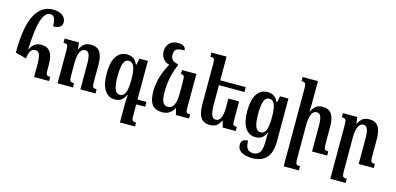

<svg xmlns="http://www.w3.org/2000/svg" viewBox="-84 -1313 4332 2099"><g transform="rotate(15 2082.0 -263.5)"><path d="M159 -173 34 -206Q34 -498 105 -632Q176 -766 308 -766Q377 -766 415.5 -736Q454 -706 454 -661Q454 -588 353 -588Q353 -656 337.5 -683Q322 -710 289 -710Q231 -710 197.5 -607Q164 -504 155 -277H159Q176 -313 204.5 -337Q233 -361 284 -361Q352 -361 384.5 -314.5Q417 -268 417 -170V-119Q417 -87 420.5 -71.5Q424 -56 434.5 -51.5Q445 -47 466 -47V0H296V-152Q296 -214 283 -251Q270 -288 235 -288Q198 -288 179 -254Q160 -220 159 -173Z M991 -47V0H820V-291Q820 -356 807.5 -392Q795 -428 759 -428Q722 -428 702.5 -384Q683 -340 683 -268V-116Q683 -70 693 -58.5Q703 -47 735 -47V0H562V-377Q562 -421 552.5 -433Q543 -445 510 -445V-492H672L681 -418H684Q701 -454 728.5 -478Q756 -502 809 -502Q876 -502 908.5 -456.5Q941 -411 941 -313V-119Q941 -87 944.5 -71.5Q948 -56 959 -51.5Q970 -47 991 -47Z M1357 -492H1452V-55H1553V0H1452V134Q1452 174 1463.5 183.5Q1475 193 1502 193V237H1331V49Q1331 22 1331.5 -6Q1332 -34 1336 -74H1330Q1309 -28 1281.5 -9.5Q1254 9 1208 9Q1137 9 1094.5 -55Q1052 -119 1052 -246Q1052 -371 1095 -436.5Q1138 -502 1215 -502Q1259 -502 1288 -482Q1317 -462 1336 -420H1342ZM1252 -54Q1292 -54 1311.5 -98.5Q1331 -143 1331 -246Q1331 -345 1312.5 -392Q1294 -439 1252 -439Q1221 -439 1204.5 -413.5Q1188 -388 1181.5 -344Q1175 -300 1175 -245Q1175 -191 1181.5 -147.5Q1188 -104 1205 -79Q1222 -54 1252 -54Z M1746 10Q1669 10 1632 -37.5Q1595 -85 1595 -187Q1595 -345 1688 -511Q1642 -524 1616.5 -558.5Q1591 -593 1591 -642Q1591 -694 1624.5 -730.5Q1658 -767 1719 -767Q1766 -767 1787.5 -751Q1809 -735 1810 -707Q1761 -707 1736 -698Q1711 -689 1703 -672Q1695 -655 1695 -630Q1695 -595 1711.5 -573.5Q1728 -552 1779 -542V-527Q1746 -443 1731 -368Q1716 -293 1716 -210Q1716 -134 1733.5 -98.5Q1751 -63 1791 -63Q1835 -63 1857.5 -106Q1880 -149 1880 -222V-377Q1880 -424 1872 -435.5Q1864 -447 1838 -447V-492H2001V-115Q2001 -84 2004 -69.5Q2007 -55 2017.5 -51Q2028 -47 2050 -47V0H1901L1883 -72H1879Q1860 -33 1826.5 -11.5Q1793 10 1746 10Z M2530 -322V-115Q2530 -84 2533 -69.5Q2536 -55 2546 -51Q2556 -47 2578 -47V0H2430L2412 -72H2408Q2390 -33 2361 -11.5Q2332 10 2287 10Q2216 10 2183 -37.5Q2150 -85 2150 -187V-641Q2150 -674 2146.5 -689Q2143 -704 2132.5 -708.5Q2122 -713 2100 -713V-760H2271V-492H2560V-437H2271V-210Q2271 -140 2285.5 -101.5Q2300 -63 2334 -63Q2374 -63 2391.5 -107.5Q2409 -152 2409 -222V-322Z M2826 240Q2750 240 2704.5 212.5Q2659 185 2659 129Q2659 100 2677.5 83.5Q2696 67 2736 66Q2736 128 2757 156.5Q2778 185 2823 185Q2873 185 2897.5 149.5Q2922 114 2922 29V9Q2922 -16 2922.5 -35Q2923 -54 2927 -74H2921Q2900 -28 2872.5 -9.5Q2845 9 2799 9Q2728 9 2685.5 -55Q2643 -119 2643 -246Q2643 -371 2686 -436.5Q2729 -502 2806 -502Q2850 -502 2879 -482.5Q2908 -463 2927 -420H2933L2948 -492H3043V-4Q3043 119 2988 179.5Q2933 240 2826 240ZM2843 -56Q2883 -56 2902.5 -99.5Q2922 -143 2922 -246Q2922 -345 2903.5 -391Q2885 -437 2843 -437Q2812 -437 2795.5 -412Q2779 -387 2772.5 -343.5Q2766 -300 2766 -245Q2766 -191 2772.5 -148Q2779 -105 2796 -80.5Q2813 -56 2843 -56Z M3613 -47V0H3442V-291Q3442 -356 3429.5 -392Q3417 -428 3381 -428Q3344 -428 3324.5 -384.5Q3305 -341 3305 -268V122Q3305 167 3315 178.5Q3325 190 3357 190V237H3184V-645Q3184 -689 3174.5 -701Q3165 -713 3132 -713V-760H3305V-492Q3305 -454 3302 -416H3306Q3323 -452 3350.5 -477Q3378 -502 3431 -502Q3498 -502 3530.5 -456.5Q3563 -411 3563 -313V-119Q3563 -87 3566.5 -71.5Q3570 -56 3581 -51.5Q3592 -47 3613 -47Z M4141 -47V0H3970V-291Q3970 -354 3957.5 -391Q3945 -428 3909 -428Q3872 -428 3852.5 -384Q3833 -340 3833 -268V122Q3833 167 3843 178.5Q3853 190 3885 190V237H3712V-377Q3712 -421 3702.5 -433Q3693 -445 3660 -445V-492H3822L3831 -418H3834Q3851 -454 3878.5 -478Q3906 -502 3959 -502Q4026 -502 4058.5 -456.5Q4091 -411 4091 -313V-119Q4091 -87 4094.5 -71.5Q4098 -56 4109 -51.5Q4120 -47 4141 -47Z"/></g></svg>

Font: Noto Serif Armenian ExtraCondensed
Style: Bold
Weight: 700
Width: 2
Designer: Monotype Design Team
Foundry: Monotype Imaging Inc.
Version: Version 2.008; ttfautohint (v1.8.4.7-5d5b)